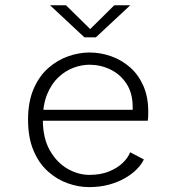

<svg xmlns="http://www.w3.org/2000/svg" viewBox="-20 -716 690 746"><path d="M325.5 11Q285 11 243.2 -3.8Q201.5 -18.5 166.5 -49.8Q131.5 -81 110.2 -131Q89 -181 89 -251Q89 -321 110.8 -371Q132.5 -421 168 -452Q203.5 -483 245.5 -497.5Q287.5 -512 327.5 -512Q371.5 -512 412.5 -497.2Q453.5 -482.5 485.8 -454Q518 -425.5 537 -382.5Q556 -339.5 556 -282.5Q556 -275 555.8 -264.8Q555.5 -254.5 554 -247H131.5V-289.5H495.5Q495.5 -293.5 495.5 -295.2Q495.5 -297 495.5 -300.5Q495.5 -354 471.5 -390.8Q447.5 -427.5 409 -446Q370.5 -464.5 327.5 -464.5Q297 -464.5 265.5 -452.8Q234 -441 207 -415.8Q180 -390.5 163.2 -349.8Q146.5 -309 146.5 -251Q146.5 -179 173.8 -131.5Q201 -84 242.5 -60.2Q284 -36.5 327.5 -36.5Q371 -36.5 403.5 -49.8Q436 -63 457 -83.2Q478 -103.5 485.5 -124.5L539 -96.5Q530 -77.5 511.5 -58.5Q493 -39.5 465.5 -23.8Q438 -8 403 1.5Q368 11 325.5 11ZM174.5 -695.5H236.5L330.5 -603L424 -695.5H486L352.5 -571H308Z"/></svg>

Font: Trispace Thin ExtraLight
Style: Regular
Weight: 250
Version: Version 1.210